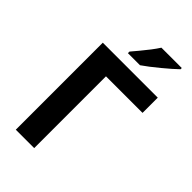

<svg xmlns="http://www.w3.org/2000/svg" viewBox="-276 -1024 1114 1114"><g transform="rotate(45 280.5 -467.0)"><path d="M541 -714V-589H241V0H90V-714ZM518 -934V-924Q504 -910 481 -890Q458 -870 431.5 -848Q405 -826 379.5 -806.5Q354 -787 335 -774H236V-787Q252 -806 273.5 -831.5Q295 -857 316 -884.5Q337 -912 351 -934Z"/></g></svg>

Font: Noto Sans IKEA
Style: Bold
Weight: 600
Designer: Monotype Design Team
Foundry: Monotype Imaging Inc.
Version: Version 2.001